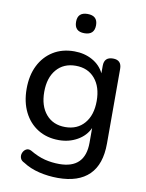

<svg xmlns="http://www.w3.org/2000/svg" viewBox="-96 -774 785 1031"><g transform="rotate(10 296.0 -258.5)"><path d="M283 -87Q349 -87 387.5 -132Q426 -177 426 -254Q426 -331 387.5 -376Q349 -421 283 -421Q217 -421 178.5 -376Q140 -331 140 -254Q140 -177 178.5 -132Q217 -87 283 -87ZM297 -601Q243 -601 243 -654Q243 -706 297 -706Q352 -706 352 -654Q352 -601 297 -601ZM292 189Q239 189 189 177Q139 165 101 140Q83 132 78.5 117.5Q74 103 80 89Q86 75 98 68.5Q110 62 125 69Q169 95 207.5 104.5Q246 114 286 114Q427 114 427 -27V-107Q407 -63 362 -37.5Q317 -12 262 -12Q196 -12 147 -42.5Q98 -73 71 -127.5Q44 -182 44 -254Q44 -327 71 -381Q98 -435 147 -465.5Q196 -496 262 -496Q317 -496 360.5 -472Q404 -448 425 -405V-446Q425 -494 473 -494Q520 -494 520 -446V-39Q520 75 462 132Q404 189 292 189Z"/></g></svg>

Font: Chiron GoRound TC
Style: Regular
Weight: 400
Designer: Ryoko NISHIZUKA 西塚涼子 (kana, bopomofo & ideographs); Paul D. Hunt (Latin, Greek & Cyrillic); Sandoll Communications 산돌커뮤니
Foundry: Adobe
Version: Version 1.000;hotconv 1.1.1;makeotfexe 2.6.0